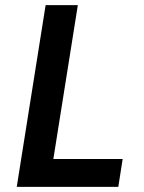

<svg xmlns="http://www.w3.org/2000/svg" viewBox="-20 -725 559 745"><path d="M45 0 157 -705H282L187 -108H456L439 0Z"/></svg>

Font: Nunito Sans 7pt Condensed
Style: Bold Italic
Weight: 700
Width: 3
Italic angle: -9°
Designer: Vernon Adams
Foundry: Vernon Adams
Version: Version 3.101;gftools[0.9.27]